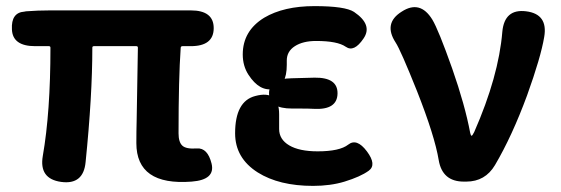

<svg xmlns="http://www.w3.org/2000/svg" viewBox="-20 -594 1835 628"><path d="M426 -126Q426 -164 427 -202L431 -438Q431 -443 426 -443H287Q282 -443 282 -438Q282 -280 260 -64Q253 11 180 1Q107 -9 120 -84Q145 -227 145 -438Q145 -443 140 -443H95Q21 -443 19 -498Q16 -553 60 -556L65 -557Q104 -560 144 -560H604Q679 -560 679 -502Q679 -443 604 -443H577Q571 -443 571 -437Q564 -337 564 -158Q564 -129 576.5 -117.5Q589 -106 624 -108.5Q659 -111 672 -59Q685 -6 607 0Q426 14 426 -126Z M1004 14Q893 14 823 -30Q749 -77 749 -158Q749 -263 815 -280Q893 -301 893 -220V-172Q893 -138 926 -118.5Q959 -99 1019 -99Q1091 -99 1119 -121Q1147 -143 1180 -99Q1213 -55 1186 -35.5Q1159 -16 1107 0Q1061 14 1004 14ZM935 -239Q860 -239 860 -288Q859 -337 934 -338L1009 -340Q1085 -341 1084 -288Q1083 -234 1007 -238Q992 -239 956 -239ZM918 -382Q918 -312 874 -303Q829 -294 793 -349Q774 -378 774 -416Q774 -493 844 -536Q908 -574 1008.5 -574Q1109 -574 1138 -555Q1200 -513 1169 -468Q1138 -422 1111 -441Q1084 -460 1014 -460Q971 -460 944.5 -443Q918 -426 918 -396Z M1497 0Q1427 0 1415 -70Q1402 -149 1344 -296Q1290 -431 1274 -455Q1233 -518 1294 -556Q1354 -595 1394 -530Q1414 -497 1459 -370Q1501 -250 1518 -159Q1520 -150 1522.5 -150Q1525 -150 1531 -162Q1611 -344 1623 -490Q1630 -566 1701 -557Q1773 -548 1760 -473Q1749 -407 1704 -282Q1655 -149 1599 -54Q1567 0 1505 0Z"/></svg>

Font: Resource Han Rounded KR
Style: Bold
Weight: 700
Designer: Cyano Hao (round all glyphs); Ryoko NISHIZUKA 西塚涼子 (kana, bopomofo & ideographs); Paul D. Hunt (Latin, Greek & Cyrillic)
Foundry: Cyano Hao
Version: 0.990